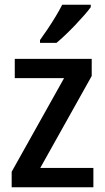

<svg xmlns="http://www.w3.org/2000/svg" viewBox="-20 -786 440 806"><path d="M372 0H29V-65L249 -458H42V-539H365V-467L149 -81H372ZM361 -756Q351 -742 333.5 -722Q316 -702 295.5 -680.5Q275 -659 254.5 -639.5Q234 -620 217 -606H148V-618Q164 -640 181 -665.5Q198 -691 214 -717.5Q230 -744 241 -766H361Z"/></svg>

Font: Noto Sans Display SemiCondensed Medium
Style: Regular
Weight: 500
Width: 4
Designer: Monotype Design Team
Foundry: Monotype Imaging Inc.
Version: Version 2.003